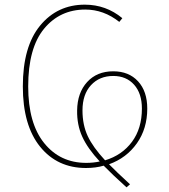

<svg xmlns="http://www.w3.org/2000/svg" viewBox="-20 -711 725 824"><path d="M612 -245Q612 -159 567.5 -96Q523 -33 448 -6Q478 25 538 80L523 93Q463 39 425 0Q391 10 349 10Q226 10 152 -81.5Q78 -173 78 -340Q78 -511 152 -601Q226 -691 344 -691Q435 -691 505 -633L492 -617Q425 -670 346 -670Q237 -670 169 -587.5Q101 -505 101 -340Q101 -182 169.5 -97Q238 -12 350 -12Q381 -12 408 -18Q356 -74 333 -124.5Q310 -175 311 -237Q312 -313 354 -359Q396 -405 466 -405Q533 -405 572.5 -362Q612 -319 612 -245ZM431 -23Q504 -45 546.5 -102.5Q589 -160 589 -245Q589 -310 555.5 -347.5Q522 -385 466 -385Q407 -385 370.5 -345.5Q334 -306 334 -237Q334 -175 356.5 -127Q379 -79 431 -23Z"/></svg>

Font: FiraGO Thin
Style: Regular
Weight: 100
Designer: bBox Type
Foundry: bBox Type GmbH
Version: Version 1.001;PS 001.001;hotconv 1.0.88;makeotf.lib2.5.64775